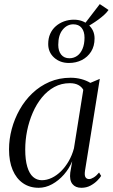

<svg xmlns="http://www.w3.org/2000/svg" viewBox="-20 -905 549 936"><path d="M394.5 -73.5Q391 -50 396.8 -41Q402.5 -32 414.5 -32Q423.5 -32 436.8 -40Q450 -48 463 -64L473 -47.5Q468 -38.5 454.5 -24.8Q441 -11 421.2 -0.2Q401.5 10.5 376.5 10.5Q347.5 10.5 332.8 -8.2Q318 -27 322.5 -63.5L332 -119Q317.5 -83.5 291.8 -54Q266 -24.5 234 -7Q202 10.5 168.5 10.5Q124.5 10.5 92 -12Q59.5 -34.5 41.8 -76.2Q24 -118 24 -177Q24 -226 37.2 -275.8Q50.5 -325.5 75.8 -370.5Q101 -415.5 137.8 -450.5Q174.5 -485.5 221.5 -505.8Q268.5 -526 324.5 -526Q351.5 -526 376 -519.5Q400.5 -513 420.5 -501L466.5 -520.5ZM386 -467Q378 -482 361.5 -490.8Q345 -499.5 320.5 -499.5Q279 -499.5 244.8 -480.8Q210.5 -462 184 -429.5Q157.5 -397 139.5 -355.2Q121.5 -313.5 112.2 -267.8Q103 -222 103 -176.5Q103 -125.5 113 -92Q123 -58.5 141.2 -42.5Q159.5 -26.5 184 -26.5Q208.5 -26.5 232.5 -38Q256.5 -49.5 277.8 -70.5Q299 -91.5 315.2 -119.8Q331.5 -148 340.5 -182ZM316 -598Q273 -598 244 -624Q215 -650 215 -690.5Q215 -718.5 224.8 -740.2Q234.5 -762 252 -777.2Q269.5 -792.5 292.2 -800.8Q315 -809 340 -809Q383 -809 412 -783.2Q441 -757.5 441 -717.5Q441 -680 424 -653.2Q407 -626.5 378.8 -612.2Q350.5 -598 316 -598ZM318.5 -621Q339 -621 355.8 -632.5Q372.5 -644 382.2 -666.8Q392 -689.5 392 -721.5Q392 -751.5 378 -769Q364 -786.5 337.5 -786.5Q307 -786.5 285.5 -760.2Q264 -734 264 -686Q264 -656.5 278.2 -638.8Q292.5 -621 318.5 -621ZM394.5 -768 383.5 -777 466.5 -885 509 -856.5Q501 -844.5 487.8 -832.5Q474.5 -820.5 458.8 -809Q443 -797.5 427.2 -787.8Q411.5 -778 398.5 -770.5Z"/></svg>

Font: Merriweather 120pt Light
Style: Italic
Weight: 300
Italic angle: -7.8°
Version: Version 2.101